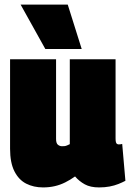

<svg xmlns="http://www.w3.org/2000/svg" viewBox="-20 -809 570 839"><path d="M168 10Q127 10 94.5 -6.5Q62 -23 43 -60.5Q24 -98 24 -159V-550H225V-202Q225 -183 233 -176.5Q241 -170 251 -170Q257 -170 262 -170.5Q267 -171 273 -173.5Q279 -176 285 -179V-550H485V-204Q485 -194 486.5 -188Q488 -182 491.5 -180Q495 -178 499 -178Q507 -178 514 -180L528 -19Q515 -12 497.5 -5Q480 2 459 6Q438 10 413 10Q375 10 350.5 -3.5Q326 -17 308 -38Q287 -23 265 -12Q243 -1 219 4.5Q195 10 168 10ZM178 -595 70 -789H276L337 -595Z"/></svg>

Font: Georama SemiCondensed Black
Style: Regular
Weight: 900
Width: 4
Designer: Jean-Baptiste Levee
Foundry: Production Type
Version: Version 1.001